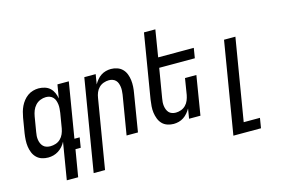

<svg xmlns="http://www.w3.org/2000/svg" viewBox="-113 -1002 2227 1484"><g transform="rotate(-15 1000.0 -260.0)"><path d="M201 -72Q223 -72 244.5 -79Q266 -86 282.5 -102Q299 -118 308 -139Q317 -160 321 -182L341 -302Q343 -318 344.5 -335Q346 -352 344 -368Q342 -384 337 -399Q332 -414 321.5 -425.5Q311 -437 296 -442.5Q281 -448 265 -448Q242 -448 219.5 -439Q197 -430 180.5 -412Q164 -394 155.5 -372Q147 -350 143 -327L123 -207Q120 -192 119 -176Q118 -160 120.5 -144.5Q123 -129 129 -115.5Q135 -102 145.5 -91.5Q156 -81 171 -76.5Q186 -72 201 -72ZM255 215 304 -81Q294 -61 279 -44Q264 -27 245 -15Q226 -3 205 2.5Q184 8 163 8Q136 8 112 0Q88 -8 70.5 -25.5Q53 -43 43.5 -66.5Q34 -90 30.5 -115.5Q27 -141 28.5 -167.5Q30 -194 34 -221L54 -341Q58 -363 64 -385Q70 -407 80 -428Q90 -449 105 -468Q120 -487 139.5 -501Q159 -515 182 -521.5Q205 -528 227 -528Q252 -528 276.5 -520.5Q301 -513 318 -497Q335 -481 345 -459Q355 -437 359 -412L377 -520H468L395 -80H437L424 0H382L346 215Z M470 215 592 -520H683L670 -441Q680 -459 694 -476Q708 -493 726 -505Q744 -517 765 -522.5Q786 -528 806 -528Q832 -528 856.5 -519.5Q881 -511 898 -493.5Q915 -476 924 -452.5Q933 -429 936 -404Q939 -379 937.5 -352.5Q936 -326 931 -299L882 0H791L843 -313Q845 -328 846 -343.5Q847 -359 845 -374Q843 -389 838 -403Q833 -417 823 -427.5Q813 -438 798.5 -443Q784 -448 769 -448Q748 -448 726.5 -440.5Q705 -433 689 -417Q673 -401 664.5 -380Q656 -359 653 -338L561 215Z M1167 8Q1141 8 1116.5 -0.5Q1092 -9 1075.5 -26.5Q1059 -44 1050 -67.5Q1041 -91 1037.5 -116Q1034 -141 1036 -167.5Q1038 -194 1042 -221L1127 -735H1218L1183 -520H1468L1455 -440H1170L1131 -207Q1128 -192 1127 -176.5Q1126 -161 1128 -146Q1130 -131 1135.5 -117Q1141 -103 1150.5 -92.5Q1160 -82 1175 -77Q1190 -72 1205 -72Q1226 -72 1247 -79.5Q1268 -87 1284 -103Q1300 -119 1308.5 -140Q1317 -161 1321 -182L1342 -312H1433L1382 0H1291L1304 -79Q1294 -61 1279.5 -44Q1265 -27 1247 -15Q1229 -3 1208 2.5Q1187 8 1167 8Z M1588 215 1710 -520H1801L1692 135H1822L1809 215Z"/></g></svg>

Font: Iosevka Medium Oblique
Style: Regular
Weight: 500
Italic angle: -9°
Monospace: yes
Designer: Belleve Invis
Foundry: Belleve Invis
Version: Version 32.5.0; ttfautohint (v1.8.4)